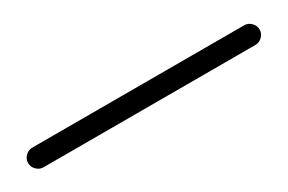

<svg xmlns="http://www.w3.org/2000/svg" viewBox="-4 -150 508 339"><g transform="rotate(-30 250.0 20.0)"><path d="M14 20Q14 12 20 6Q26 0 34 0H466Q474 0 480 6Q486 12 486 20Q486 28 480 34Q474 40 466 40H34Q26 40 20 34Q14 28 14 20Z"/></g></svg>

Font: SN Pro Thin
Style: Regular
Weight: 200
Designer: Tobias Whetton
Foundry: Supernotes
Version: Version 1.003;Glyphs 3.3 (3324)